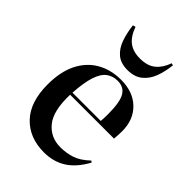

<svg xmlns="http://www.w3.org/2000/svg" viewBox="-230 -871 984 984"><g transform="rotate(45 262.0 -379.5)"><path d="M278 14Q172 14 108.5 -52.5Q45 -119 45 -246Q45 -338 76.5 -401Q108 -464 164.5 -496.5Q221 -529 295 -529Q382 -529 433.5 -479Q485 -429 485 -346Q485 -331 484 -318Q483 -305 482 -290H164Q160 -171 203.5 -117.5Q247 -64 319 -64Q361 -64 399.5 -76.5Q438 -89 479 -128L488 -122Q449 -51 397.5 -18.5Q346 14 278 14ZM165 -306H370Q371 -317 371.5 -329.5Q372 -342 372 -357Q372 -444 351.5 -478.5Q331 -513 286 -513Q251 -513 225.5 -494Q200 -475 185 -429.5Q170 -384 165 -306ZM282 -587Q233 -587 204 -611.5Q175 -636 160.5 -677Q146 -718 140 -769L155 -773Q173 -722 204 -698Q235 -674 286 -674Q340 -674 371 -700Q402 -726 418 -772L430 -769Q425 -720 409.5 -678.5Q394 -637 363 -612Q332 -587 282 -587Z"/></g></svg>

Font: Literata 72pt Medium
Style: Regular
Weight: 500
Designer: Latin by Veronika Burian and Jose Scaglione. Greek by Irene Vlachou. Cyrillic by Vera Evstafieva.
Foundry: TypeTogether
Version: Version 3.002